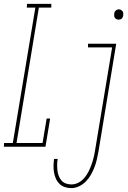

<svg xmlns="http://www.w3.org/2000/svg" viewBox="-40 -755 660 988"><path d="M-20 0 -19 -19H26L142 -716H98L99 -735H224V-716H160L45 -19H179L200 -145H218L194 0ZM570 -654Q564 -654 559 -656.5Q554 -659 551 -663.5Q548 -668 547.5 -674Q547 -680 548 -686Q549 -695 556 -701Q563 -707 571 -707Q577 -707 582.5 -704Q588 -701 591 -696.5Q594 -692 594.5 -686Q595 -680 594 -674Q593 -669 591 -665.5Q589 -662 586 -659Q583 -656 578.5 -655Q574 -654 570 -654ZM327 213Q309 213 293 207.5Q277 202 265.5 190.5Q254 179 247.5 164Q241 149 238 132.5Q235 116 235.5 98Q236 80 238 63H257Q254 78 254 93Q254 108 255.5 122Q257 136 262 149.5Q267 163 276 173.5Q285 184 298.5 189Q312 194 327 194Q346 194 363.5 185Q381 176 394 160.5Q407 145 415.5 128Q424 111 430.5 93Q437 75 441.5 57Q446 39 449 20L537 -511H413V-530H558L467 23Q463 44 458.5 64.5Q454 85 446.5 104.5Q439 124 428.5 143Q418 162 402.5 178Q387 194 367 203.5Q347 213 327 213Z"/></svg>

Font: Iosevka Curly Slab ThExObl
Style: Regular
Weight: 100
Width: 7
Italic angle: -9°
Monospace: yes
Designer: Belleve Invis
Foundry: Belleve Invis
Version: Version 11.1.0; ttfautohint (v1.8.3)